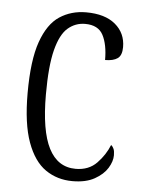

<svg xmlns="http://www.w3.org/2000/svg" viewBox="-45 -581 464 628"><g transform="rotate(5 187.0 -267.0)"><path d="M216 10Q166 10 127.5 -16.5Q89 -43 67 -103.5Q45 -164 45 -264Q45 -372 66.5 -433Q88 -494 126 -519Q164 -544 213 -544Q275 -544 309 -515.5Q343 -487 343 -441Q343 -414 329 -404Q315 -394 288 -394Q288 -445 272 -475.5Q256 -506 213 -506Q181 -506 156.5 -485Q132 -464 118.5 -411.5Q105 -359 105 -265Q105 -146 134.5 -88.5Q164 -31 223 -31Q266 -31 292.5 -58.5Q319 -86 332 -119Q338 -114 341 -106.5Q344 -99 344 -86Q344 -66 330.5 -44Q317 -22 288.5 -6Q260 10 216 10Z"/></g></svg>

Font: Noto Serif Ethiopic ExtraCondensed Light
Style: Regular
Weight: 300
Width: 2
Designer: Monotype Design Team
Foundry: Monotype Imaging Inc.
Version: Version 2.102; ttfautohint (v1.8.4.7-5d5b)